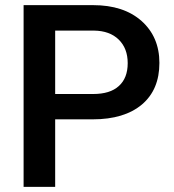

<svg xmlns="http://www.w3.org/2000/svg" viewBox="-20 -731 679 751"><path d="M195.8 -264.2H342.8C425.3 -264.2 489.3 -283.7 535.2 -322.3C580.6 -360.8 603.5 -415 603.5 -484.9C603.5 -552.7 580.1 -607.4 533.7 -648.9C486.8 -690.4 423.8 -710.9 344.2 -710.9H72.3V0H195.8ZM195.8 -363.3V-611.3H347.7C388.7 -610.8 420.9 -599.1 444.3 -576.2C467.8 -553.2 479.5 -522.5 479.5 -483.9C479.5 -444.8 467.8 -415 444.8 -394.5C421.9 -373.5 388.2 -363.3 344.2 -363.3Z"/></svg>

Font: Shabnam FD Medium
Style: Regular
Weight: 500
Foundry: DejaVu fonts team - Redesigned by Saber Rastikerdar - Based on Vazir font
Version: Version 5.00;October 20, 2019;FontCreator 12.0.0.2547 64-bit